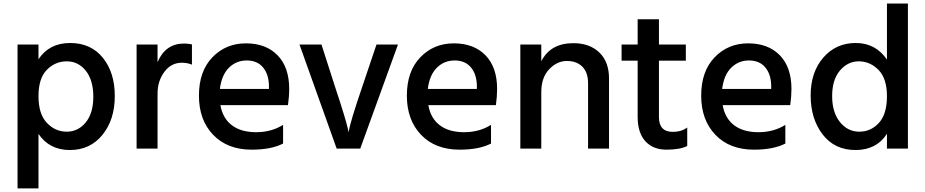

<svg xmlns="http://www.w3.org/2000/svg" viewBox="-20 -804 5175 1074"><path d="M78.1 250V-554.7H195.3V-472.7Q255.9 -563.5 372.1 -563.5Q488.3 -563.5 555.2 -481Q622.1 -398.4 622.1 -266.6Q622.1 -134.8 553.2 -49.8Q484.4 35.2 370.6 35.2Q256.8 35.2 195.3 -54.7V250ZM242.2 -413.6Q195.3 -366.2 195.3 -266.1Q195.3 -166 242.2 -116.7Q289.1 -67.4 353 -67.4Q417 -67.4 459.5 -119.1Q502 -170.9 502 -263.2Q502 -355.5 460 -408.2Q418 -460.9 353.5 -460.9Q289.1 -460.9 242.2 -413.6Z M744.1 27.3V-554.7H861.3V-456.1Q905.3 -560.5 1009.8 -560.5Q1032.2 -560.5 1053.7 -555.7V-442.4Q1027.3 -453.1 997.1 -453.1Q937.5 -453.1 899.4 -401.9Q861.3 -350.6 861.3 -280.3V27.3Z M1597.7 -306.6Q1597.7 -263.7 1590.8 -215.8H1212.9Q1225.6 -142.6 1276.9 -103.5Q1328.1 -64.5 1413.1 -64.5Q1498 -64.5 1563.5 -105.5V-1Q1497.1 33.2 1387.7 33.2Q1252 33.2 1172.4 -49.8Q1092.8 -132.8 1092.8 -269Q1092.8 -405.3 1168 -483.4Q1243.2 -561.5 1355.5 -561.5Q1467.8 -561.5 1532.7 -494.6Q1597.7 -427.7 1597.7 -306.6ZM1210 -306.6H1484.4V-327.1Q1482.4 -390.6 1450.2 -428.2Q1418 -465.8 1359.9 -465.8Q1301.8 -465.8 1260.7 -425.3Q1219.7 -384.8 1210 -306.6Z M1655.3 -554.7H1778.3L1857.4 -308.6Q1912.1 -144.5 1925.8 -84L1929.7 -64.5Q1939.5 -123 2002.9 -308.6L2085.9 -554.7H2206.1L1995.1 27.3H1863.3Z M2760.7 -306.6Q2760.7 -263.7 2753.9 -215.8H2376Q2388.7 -142.6 2439.9 -103.5Q2491.2 -64.5 2576.2 -64.5Q2661.1 -64.5 2726.6 -105.5V-1Q2660.2 33.2 2550.8 33.2Q2415 33.2 2335.4 -49.8Q2255.9 -132.8 2255.9 -269Q2255.9 -405.3 2331.1 -483.4Q2406.2 -561.5 2518.6 -561.5Q2630.9 -561.5 2695.8 -494.6Q2760.7 -427.7 2760.7 -306.6ZM2373 -306.6H2647.5V-327.1Q2645.5 -390.6 2613.3 -428.2Q2581.1 -465.8 2522.9 -465.8Q2464.8 -465.8 2423.8 -425.3Q2382.8 -384.8 2373 -306.6Z M2890.6 27.3V-554.7H3007.8V-460.9Q3058.6 -562.5 3187.5 -562.5Q3278.3 -562.5 3332.5 -510.3Q3386.7 -458 3386.7 -365.2V27.3H3269.5V-338.9Q3269.5 -398.4 3237.8 -430.7Q3206.1 -462.9 3150.9 -462.9Q3095.7 -462.9 3051.8 -416.5Q3007.8 -370.1 3007.8 -288.1V27.3Z M3457 -464.8V-554.7H3546.9V-696.3H3666V-554.7H3816.4V-464.8H3666V-148.4Q3666 -66.4 3744.1 -66.4Q3791 -66.4 3824.2 -90.8V12.7Q3783.2 33.2 3708 33.2Q3632.8 33.2 3589.8 -14.2Q3546.9 -61.5 3546.9 -150.4V-464.8Z M4407.2 -306.6Q4407.2 -263.7 4400.4 -215.8H4022.5Q4035.2 -142.6 4086.4 -103.5Q4137.7 -64.5 4222.7 -64.5Q4307.6 -64.5 4373 -105.5V-1Q4306.6 33.2 4197.3 33.2Q4061.5 33.2 3981.9 -49.8Q3902.3 -132.8 3902.3 -269Q3902.3 -405.3 3977.5 -483.4Q4052.7 -561.5 4165 -561.5Q4277.3 -561.5 4342.3 -494.6Q4407.2 -427.7 4407.2 -306.6ZM4019.5 -306.6H4293.9V-327.1Q4292 -390.6 4259.8 -428.2Q4227.5 -465.8 4169.4 -465.8Q4111.3 -465.8 4070.3 -425.3Q4029.3 -384.8 4019.5 -306.6Z M4941.4 -470.7V-784.2H5058.6V27.3H4941.4V-55.7Q4882.8 35.2 4765.6 35.2Q4648.4 35.2 4581.5 -52.2Q4514.6 -139.6 4514.6 -270Q4514.6 -400.4 4585.4 -481.9Q4656.2 -563.5 4767.1 -563.5Q4877.9 -563.5 4941.4 -470.7ZM4678.2 -409.2Q4634.8 -357.4 4634.8 -266.6Q4634.8 -175.8 4678.2 -121.6Q4721.7 -67.4 4786.6 -67.4Q4851.6 -67.4 4896.5 -116.7Q4941.4 -166 4941.4 -265.6Q4941.4 -365.2 4894 -413.1Q4846.7 -460.9 4784.2 -460.9Q4721.7 -460.9 4678.2 -409.2Z"/></svg>

Font: GenEi M Gothic v2 Medium
Style: Regular
Weight: 500
Version: Version 2.0